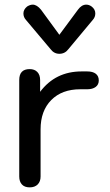

<svg xmlns="http://www.w3.org/2000/svg" viewBox="-20 -798 475 828"><path d="M63 -37V-453Q63 -500 108 -500Q129 -500 141 -487.5Q153 -475 153 -453V-402Q219 -490 332 -490H356Q380 -490 393 -480Q406 -470 406 -451Q406 -433 392.5 -423Q379 -413 356 -413H326Q247 -413 201 -366.5Q155 -320 155 -240V-37Q155 -15 142.5 -2.5Q130 10 108 10Q86 10 74.5 -2.5Q63 -15 63 -37ZM198 -586 92 -712Q81 -724 81 -740Q81 -757 97 -770Q110 -778 121 -778Q139 -778 157 -756L236 -648L316 -756Q332 -778 352 -778Q364 -778 375 -770Q391 -758 391 -740Q391 -724 380 -712L275 -586Q260 -566 236 -566Q213 -566 198 -586Z"/></svg>

Font: Kodchasan Medium
Style: Regular
Weight: 500
Designer: Katatrad Aksorn Co.,Ltd.
Foundry: Cadson Demak Co.,Ltd.
Version: Version 1.000; ttfautohint (v1.6)